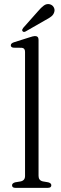

<svg xmlns="http://www.w3.org/2000/svg" viewBox="-20 -904 294 924"><path d="M165.5 -712.5V-57.5Q165.5 -35.5 186.5 -31L212.5 -26.5Q227 -22.5 227 -12.5Q227 0 210.5 0H54Q38 0 38 -12.5Q38 -22 52.5 -26.5L79.5 -31Q100.5 -35.5 100.5 -57V-654.5Q100.5 -672.5 85 -674L45 -674.5Q32 -676 32 -686Q32 -695.5 47 -700.5L119.5 -723.5Q140.5 -730.5 148 -730.5Q165.5 -730.5 165.5 -712.5ZM162.5 -849.5Q178 -868 191.2 -877.5Q204.5 -887 219.5 -883.5Q232.5 -880 238.5 -869.2Q244.5 -858.5 241.5 -847.5Q238 -833.5 226.8 -824.8Q215.5 -816 199 -807.5L103 -752.5Q93.5 -747.5 88.5 -754Q85.5 -757.5 87 -761.5Q88.5 -765.5 91.5 -769.5Z"/></svg>

Font: Fraunces 72pt Soft Light
Style: Regular
Weight: 300
Version: Version 1.000;[b76b70a41]